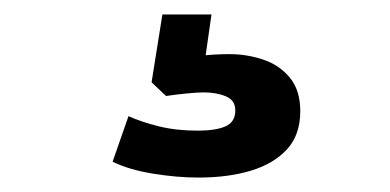

<svg xmlns="http://www.w3.org/2000/svg" viewBox="-20 -40 540 266"><path d="M255 206Q225 206 191.5 200.5Q158 195 136 184L158 121Q176 129 200 135Q224 141 254 141Q279 141 292.5 135Q306 129 306 113Q306 99 293 93.5Q280 88 262 88Q254 88 238.5 89.5Q223 91 210 93L190 74L205 -20H273L261 64L230 44Q241 39 260 37Q279 35 298 35Q322 35 344.5 42.5Q367 50 381.5 67.5Q396 85 396 114Q396 147 377.5 167Q359 187 327.5 196.5Q296 206 255 206Z"/></svg>

Font: Nunito Sans 6pt
Style: Bold
Weight: 700
Version: Version 3.101;gftools[0.9.27]